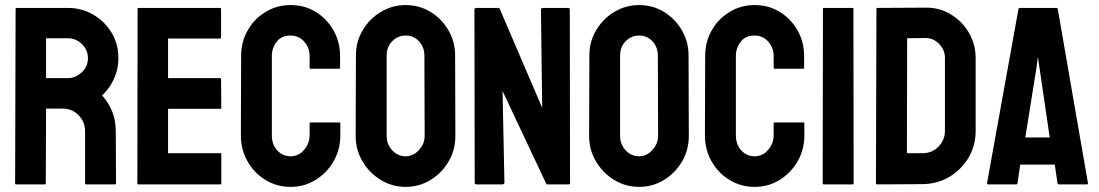

<svg xmlns="http://www.w3.org/2000/svg" viewBox="-20 -727 4332 757"><path d="M156.7 0H43.5Q39.6 0 39.6 -4.9L41.5 -691.9Q41.5 -695.8 45.4 -695.8H247.6Q301.8 -695.8 347.2 -669.4Q392.6 -643.1 419.7 -598.6Q446.8 -554.2 446.8 -498Q446.8 -461.4 435.5 -431.6Q424.3 -401.9 409.4 -381.3Q394.5 -360.8 382.3 -351.1Q436.5 -291 436.5 -210L437.5 -4.9Q437.5 0 432.6 0H319.3Q315.4 0 315.4 -2.9V-210Q315.4 -246.1 290 -272.5Q264.6 -298.8 227.5 -298.8H161.6L160.6 -4.9Q160.6 0 156.7 0ZM247.6 -576.2H161.6V-418.9H247.6Q278.3 -418.9 302.5 -441.9Q326.7 -464.8 326.7 -498Q326.7 -529.8 303.2 -553Q279.8 -576.2 247.6 -576.2Z M848.6 0H525.4Q521.5 0 521.5 -4.9L522.5 -691.9Q522.5 -695.8 526.4 -695.8H847.7Q851.6 -695.8 851.6 -690.9V-579.1Q851.6 -575.2 847.7 -575.2H642.6V-418.9H847.7Q851.6 -418.9 851.6 -415L852.5 -301.8Q852.5 -297.9 848.6 -297.9H642.6V-123H848.6Q852.5 -123 852.5 -118.2V-3.9Q852.5 0 848.6 0Z M1125.5 9.8Q1071.3 9.8 1026.4 -17.6Q981.9 -44.9 955.8 -91.1Q929.7 -137.2 929.7 -193.8L930.7 -505.9Q930.7 -561.5 956.1 -606.4Q981.4 -651.9 1026.1 -679.4Q1070.8 -707 1125.5 -707Q1181.2 -707 1224.6 -680.2Q1268.6 -653.3 1294.7 -607.7Q1320.8 -562 1320.8 -505.9V-460Q1320.8 -456.1 1316.9 -456.1H1204.6Q1200.7 -456.1 1200.7 -460V-505.9Q1200.7 -539.1 1179.2 -563Q1157.7 -586.9 1125.5 -586.9Q1089.8 -586.9 1070.8 -562.5Q1051.8 -538.1 1051.8 -505.9V-193.8Q1051.8 -157.2 1073.2 -134Q1094.7 -110.8 1125.5 -110.8Q1157.7 -110.8 1179.2 -136.5Q1200.7 -162.1 1200.7 -193.8V-240.2Q1200.7 -244.1 1204.6 -244.1H1317.9Q1321.8 -244.1 1321.8 -240.2V-193.8Q1321.8 -137.7 1295.4 -91.3Q1268.6 -45.4 1224.6 -17.8Q1180.7 9.8 1125.5 9.8Z M1579.1 9.8Q1525.9 9.8 1481 -17.6Q1436.5 -44.9 1409.4 -90.6Q1382.3 -136.2 1382.3 -190.9L1383.3 -507.8Q1383.3 -563.5 1410.2 -607.9Q1436.5 -652.8 1481.4 -679.9Q1526.4 -707 1579.1 -707Q1633.8 -707 1677.2 -680.2Q1721.2 -653.3 1747.8 -608.2Q1774.4 -563 1774.4 -507.8L1775.4 -190.9Q1775.4 -136.2 1749 -90.8Q1722.2 -44.9 1677.7 -17.6Q1633.3 9.8 1579.1 9.8ZM1579.1 -110.8Q1609.4 -110.8 1631.8 -135.5Q1654.3 -160.2 1654.3 -190.9L1653.3 -507.8Q1653.3 -541 1632.3 -564Q1611.3 -586.9 1579.1 -586.9Q1548.3 -586.9 1526.4 -564.5Q1504.4 -542 1504.4 -507.8V-190.9Q1504.4 -158.2 1526.4 -134.5Q1548.3 -110.8 1579.1 -110.8Z M1959.5 0H1859.4Q1851.6 0 1851.6 -6.8L1850.6 -688Q1850.6 -695.8 1858.4 -695.8H1948.7L2117.7 -301.8L2112.8 -688Q2112.8 -695.8 2121.6 -695.8H2220.7Q2226.6 -695.8 2226.6 -688L2227.5 -5.9Q2227.5 0 2222.7 0H2134.8L1961.4 -368.2L1968.8 -7.8Q1968.8 0 1959.5 0Z M2499.5 9.8Q2446.3 9.8 2401.4 -17.6Q2356.9 -44.9 2329.8 -90.6Q2302.7 -136.2 2302.7 -190.9L2303.7 -507.8Q2303.7 -563.5 2330.6 -607.9Q2356.9 -652.8 2401.9 -679.9Q2446.8 -707 2499.5 -707Q2554.2 -707 2597.7 -680.2Q2641.6 -653.3 2668.2 -608.2Q2694.8 -563 2694.8 -507.8L2695.8 -190.9Q2695.8 -136.2 2669.4 -90.8Q2642.6 -44.9 2598.1 -17.6Q2553.7 9.8 2499.5 9.8ZM2499.5 -110.8Q2529.8 -110.8 2552.2 -135.5Q2574.7 -160.2 2574.7 -190.9L2573.7 -507.8Q2573.7 -541 2552.7 -564Q2531.7 -586.9 2499.5 -586.9Q2468.8 -586.9 2446.8 -564.5Q2424.8 -542 2424.8 -507.8V-190.9Q2424.8 -158.2 2446.8 -134.5Q2468.8 -110.8 2499.5 -110.8Z M2955.1 9.8Q2900.9 9.8 2856 -17.6Q2811.5 -44.9 2785.4 -91.1Q2759.3 -137.2 2759.3 -193.8L2760.3 -505.9Q2760.3 -561.5 2785.6 -606.4Q2811 -651.9 2855.7 -679.4Q2900.4 -707 2955.1 -707Q3010.7 -707 3054.2 -680.2Q3098.1 -653.3 3124.3 -607.7Q3150.4 -562 3150.4 -505.9V-460Q3150.4 -456.1 3146.5 -456.1H3034.2Q3030.3 -456.1 3030.3 -460V-505.9Q3030.3 -539.1 3008.8 -563Q2987.3 -586.9 2955.1 -586.9Q2919.4 -586.9 2900.4 -562.5Q2881.3 -538.1 2881.3 -505.9V-193.8Q2881.3 -157.2 2902.8 -134Q2924.3 -110.8 2955.1 -110.8Q2987.3 -110.8 3008.8 -136.5Q3030.3 -162.1 3030.3 -193.8V-240.2Q3030.3 -244.1 3034.2 -244.1H3147.5Q3151.4 -244.1 3151.4 -240.2V-193.8Q3151.4 -137.7 3125 -91.3Q3098.1 -45.4 3054.2 -17.8Q3010.3 9.8 2955.1 9.8Z M3341.8 0H3228.5Q3223.6 0 3223.6 -4.9L3224.6 -691.9Q3224.6 -695.8 3228.5 -695.8H3340.8Q3344.7 -695.8 3344.7 -691.9L3345.7 -4.9Q3345.7 0 3341.8 0Z M3617.7 -1 3438.5 0Q3433.6 0 3433.6 -4.9L3435.5 -691.9Q3435.5 -695.8 3439.5 -695.8L3626.5 -696.8Q3682.1 -698.2 3727.1 -671.4Q3772.5 -644.5 3799.6 -598.9Q3826.7 -553.2 3826.7 -498V-210.9Q3826.7 -153.3 3798.8 -105.5Q3770.5 -58.1 3723.6 -30Q3676.8 -2 3617.7 -1ZM3626.5 -577.1 3556.6 -576.2 3555.7 -123H3617.7Q3654.8 -123 3680.2 -148.9Q3705.6 -174.8 3705.6 -210.9V-499Q3705.6 -530.8 3682.1 -554.4Q3658.7 -578.1 3626.5 -577.1Z M3871.6 -4.9 3995.6 -691.9Q3996.6 -695.8 4000.5 -695.8H4145.5Q4149.4 -695.8 4150.4 -691.9L4269.5 -4.9Q4270 0 4265.6 0H4154.8Q4149.9 0 4149.4 -4.9L4138.7 -78.1H4002.4L3991.7 -4.9Q3991.2 0 3986.8 0H3875.5Q3871.6 0 3871.6 -4.9ZM4067.4 -465.8 4022.5 -185.1H4118.7L4077.6 -465.8L4071.8 -502.9Z"/></svg>

Font: Koulen
Style: Regular
Weight: 400
Designer: Danh Hong
Version: Version 8.000; ttfautohint (v1.8.3)